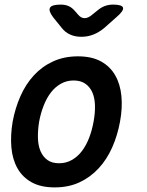

<svg xmlns="http://www.w3.org/2000/svg" viewBox="-20 -805 640 835"><path d="M218 10Q158 10 118 -12Q78 -34 56 -73Q34 -112 29.5 -164Q25 -216 35 -276Q46 -335 69 -387Q92 -439 127.5 -477.5Q163 -516 211 -538Q259 -560 319 -560Q379 -560 419 -538Q459 -516 481 -477.5Q503 -439 508 -387.5Q513 -336 502 -276Q491 -216 468 -164Q445 -112 409 -73Q373 -34 325.5 -12Q278 10 218 10ZM237 -95Q267 -95 292 -109Q317 -123 335.5 -147Q354 -171 367 -204Q380 -237 387 -276Q394 -314 393 -347Q392 -380 381.5 -403.5Q371 -427 351 -441Q331 -455 300 -455Q270 -455 245 -441Q220 -427 201.5 -403Q183 -379 170 -346Q157 -313 150 -275Q144 -237 145 -204Q146 -171 156.5 -147Q167 -123 186.5 -109Q206 -95 237 -95ZM244 -785Q264 -785 278.5 -778.5Q293 -772 305 -758L319 -742Q332 -726 348 -726Q364 -726 382 -742L402 -758Q418 -772 435 -778.5Q452 -785 472 -785Q511 -785 515 -771.5Q519 -758 486 -730L433 -683Q410 -664 385.5 -654.5Q361 -645 334 -645Q307 -645 285.5 -654.5Q264 -664 249 -683L211 -730Q190 -758 197.5 -771.5Q205 -785 244 -785Z"/></svg>

Font: Maple Mono SemiBold
Style: Italic
Weight: 600
Italic angle: -10°
Monospace: yes
Designer: subframe7536
Version: Version 7.000